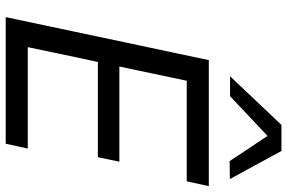

<svg xmlns="http://www.w3.org/2000/svg" viewBox="-187 -821 1008 674"><g transform="rotate(90 317.0 -484.0)"><path d="M40 0Q52.5 -59 64.2 -114Q76 -169 90 -236L140 -472.5Q154.5 -540.5 166.5 -596.8Q178.5 -653 191 -713H633.5L616.5 -635.5H263.5Q254.5 -594 245.8 -552.2Q237 -510.5 227 -462.5L213.5 -399H547.5L532 -323.5H197.5L181.5 -249Q171.5 -201.5 162.8 -160Q154 -118.5 145.5 -77.5H501.5L484.5 0ZM545.5 -786Q524 -819 501.8 -852.2Q479.5 -885.5 457 -919Q421.5 -885.5 387 -853Q352.5 -820.5 317.5 -787.5H247.5Q291 -833.5 333 -877.8Q375 -922 418.5 -968H510Q534.5 -922.5 559.5 -877Q584.5 -831.5 608.5 -787Z"/></g></svg>

Font: Commissioner
Style: Italic
Weight: 400
Italic angle: -12°
Designer: Kostas Bartsokas
Foundry: Kostas Bartsokas
Version: Version 1.000; ttfautohint (v1.8.3)